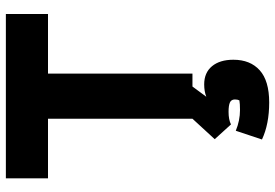

<svg xmlns="http://www.w3.org/2000/svg" viewBox="-158 -502 915 638"><g transform="rotate(-90 299.0 -182.5)"><path d="M155 231 184 144Q218 158 253 158Q274 158 285 156Q288 150 288 141Q288 129 278 124.5Q268 120 247 120Q221 120 205 128L156 74L224 0V-480H26V-620H572V-480H374V0H331L297 46Q315 39 338 39Q377 39 398.5 65Q420 91 420 136Q420 192 385 223.5Q350 255 278 255Q206 255 155 231Z"/></g></svg>

Font: Athiti
Style: Bold
Weight: 700
Designer: CadsonDemak Team
Foundry: CadsonDemak
Version: Version 1.033